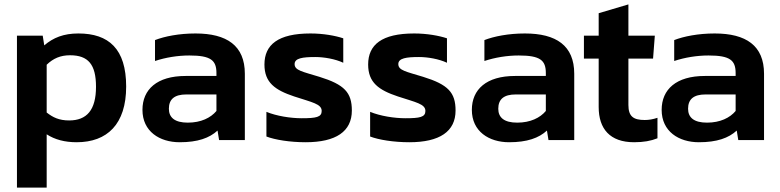

<svg xmlns="http://www.w3.org/2000/svg" viewBox="-20 -636 3542 872"><path d="M57 216H192V-26C229 -2 274 10 328 10C467 10 553 -72 553 -243C553 -414 474 -484 336 -484C269 -484 222 -465 181 -430L174 -474H57ZM294 -89C248 -89 220 -103 192 -125V-342C222 -371 255 -385 298 -385C381 -385 416 -343 416 -242C416 -136 374 -89 294 -89Z M796 10C878 10 931 -9 968 -43L975 0H1092V-301C1092 -429 1010 -484 868 -484C793 -484 728 -471 684 -454V-359C732 -375 787 -384 840 -384C938 -384 963 -362 963 -304V-291H823C693 -291 627 -230 627 -137C627 -39 705 10 796 10ZM833 -79C774 -79 747 -102 747 -142C747 -186 773 -207 826 -207H963V-132C937 -101 893 -79 833 -79Z M1368 10C1506 10 1578 -39 1578 -134C1578 -216 1544 -252 1431 -287C1353 -311 1318 -316 1318 -345C1318 -372 1355 -377 1412 -377C1452 -377 1503 -368 1539 -351V-462C1503 -474 1448 -484 1390 -484C1243 -484 1181 -433 1181 -343C1181 -261 1229 -227 1316 -198C1398 -171 1441 -164 1441 -132C1441 -104 1416 -99 1350 -99C1300 -99 1236 -109 1190 -128V-16C1229 -1 1297 10 1368 10Z M1839 10C1977 10 2049 -39 2049 -134C2049 -216 2015 -252 1902 -287C1824 -311 1789 -316 1789 -345C1789 -372 1826 -377 1883 -377C1923 -377 1974 -368 2010 -351V-462C1974 -474 1919 -484 1861 -484C1714 -484 1652 -433 1652 -343C1652 -261 1700 -227 1787 -198C1869 -171 1912 -164 1912 -132C1912 -104 1887 -99 1821 -99C1771 -99 1707 -109 1661 -128V-16C1700 -1 1768 10 1839 10Z M2292 10C2374 10 2427 -9 2464 -43L2471 0H2588V-301C2588 -429 2506 -484 2364 -484C2289 -484 2224 -471 2180 -454V-359C2228 -375 2283 -384 2336 -384C2434 -384 2459 -362 2459 -304V-291H2319C2189 -291 2123 -230 2123 -137C2123 -39 2201 10 2292 10ZM2329 -79C2270 -79 2243 -102 2243 -142C2243 -186 2269 -207 2322 -207H2459V-132C2433 -101 2389 -79 2329 -79Z M2860 10C2903 10 2936 4 2966 -8V-101C2945 -94 2927 -91 2908 -91C2857 -91 2834 -107 2834 -159V-370H2946L2954 -474H2834V-616L2699 -576V-474H2632V-370H2699V-150C2699 -51 2750 10 2860 10Z M3154 10C3236 10 3289 -9 3326 -43L3333 0H3450V-301C3450 -429 3368 -484 3226 -484C3151 -484 3086 -471 3042 -454V-359C3090 -375 3145 -384 3198 -384C3296 -384 3321 -362 3321 -304V-291H3181C3051 -291 2985 -230 2985 -137C2985 -39 3063 10 3154 10ZM3191 -79C3132 -79 3105 -102 3105 -142C3105 -186 3131 -207 3184 -207H3321V-132C3295 -101 3251 -79 3191 -79Z"/></svg>

Font: Kanit Medium
Style: Regular
Weight: 500
Designer: Katatrad Team
Foundry: CadsonDemak
Version: Version 1.000;PS 001.000;hotconv 1.0.88;makeotf.lib2.5.64775